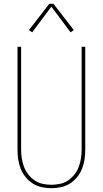

<svg xmlns="http://www.w3.org/2000/svg" viewBox="-20 -981 540 1009"><path d="M250 8Q224 8 199 2.5Q174 -3 152.5 -16.5Q131 -30 114.5 -50.5Q98 -71 88.5 -95Q79 -119 75.5 -144Q72 -169 72 -195V-735H91V-195Q91 -172 94.5 -149Q98 -126 106 -104.5Q114 -83 128.5 -64.5Q143 -46 162 -33Q181 -20 204 -15Q227 -10 250 -10Q273 -10 296 -15Q319 -20 338 -33Q357 -46 371.5 -64.5Q386 -83 394 -104.5Q402 -126 405.5 -149Q409 -172 409 -195V-735H428V-195Q428 -169 424.5 -144Q421 -119 411.5 -95Q402 -71 385.5 -50.5Q369 -30 347.5 -16.5Q326 -3 301 2.5Q276 8 250 8ZM149 -811 132 -823 239 -961H261L368 -823L351 -811L250 -946Z"/></svg>

Font: Zed Mono Thin
Style: Regular
Weight: 100
Monospace: yes
Designer: Belleve Invis
Foundry: Belleve Invis
Version: Version 1.0.0; ttfautohint (v1.8.4)